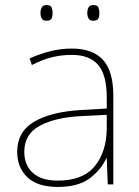

<svg xmlns="http://www.w3.org/2000/svg" viewBox="-20 -729 551 759"><path d="M264 -537Q346 -537 387 -492.5Q428 -448 428 -350V0H406L402 -103H400Q379 -57 334 -23.5Q289 10 208 10Q129 10 88.5 -28Q48 -66 48 -129Q48 -208 114.5 -247.5Q181 -287 299 -294L402 -300V-343Q402 -433 368 -472.5Q334 -512 264 -512Q224 -512 186.5 -503Q149 -494 106 -472L97 -498Q137 -516 178.5 -526.5Q220 -537 264 -537ZM301 -270Q199 -265 137.5 -232Q76 -199 76 -129Q76 -76 110 -45.5Q144 -15 208 -15Q308 -15 354.5 -72Q401 -129 402 -220V-275ZM140 -678Q140 -690 145 -699.5Q150 -709 163 -709Q180 -709 184 -699.5Q188 -690 188 -678Q188 -665 184 -656Q180 -647 163 -647Q150 -647 145 -656Q140 -665 140 -678ZM325 -678Q325 -690 330 -699.5Q335 -709 348 -709Q365 -709 369 -699.5Q373 -690 373 -678Q373 -665 369 -656Q365 -647 348 -647Q335 -647 330 -656Q325 -665 325 -678Z"/></svg>

Font: Noto Sans Myanmar Thin
Style: Regular
Weight: 100
Designer: Monotype Design Team
Foundry: Monotype Imaging Inc.
Version: Version 2.107; ttfautohint (v1.8.4.7-5d5b)